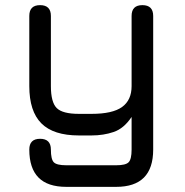

<svg xmlns="http://www.w3.org/2000/svg" viewBox="-20 -527 720 747"><path d="M238 200Q165.5 200 129.8 163.8Q94 127.5 94 55Q94 13 136 13Q178 13 178 55Q178 92.5 189.2 104.2Q200.5 116 238 116H432Q469 116 480.5 104.2Q492 92.5 492 55V-72Q462 -27 422.2 -13.5Q382.5 0 336 0H287Q188 0 141 -47Q94 -94 94 -192V-465Q94 -507 136 -507Q178 -507 178 -465V-192Q178 -129 200.8 -106.5Q223.5 -84 287 -84H336Q418 -84 455 -110.8Q492 -137.5 492 -192V-465Q492 -507 534 -507Q576 -507 576 -465V55Q576 127.5 540 163.8Q504 200 432 200Z"/></svg>

Font: Jura Light
Style: Bold
Weight: 700
Version: Version 5.104